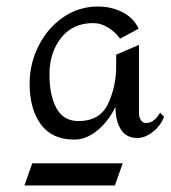

<svg xmlns="http://www.w3.org/2000/svg" viewBox="-20 -821 524 590"><path d="M406 -733 349 -702Q336 -721 313.5 -735.5Q291 -750 266 -750Q204 -750 168 -705Q132 -660 132 -592Q132 -528 153.5 -488.5Q175 -449 221 -449Q287 -449 312 -502Q337 -555 337 -617V-653L407 -683V-472Q407 -462 412.5 -452.5Q418 -443 429 -443Q454 -443 472 -475L484 -462Q474 -435 450 -416Q426 -397 402 -397Q368 -397 351.5 -423Q335 -449 335 -491H334Q313 -448 279 -420Q245 -392 208 -392Q140 -392 105.5 -439Q71 -486 71 -564Q71 -626 99 -681Q127 -736 175 -768.5Q223 -801 281 -801Q321 -801 355.5 -784Q390 -767 406 -733ZM55 -251H333L357 -319H79Z"/></svg>

Font: Amita
Style: Regular
Weight: 400
Designer: Eduardo Rodriguez Tunni, Modular Infotech, Brian J. Bonislawsky
Foundry: Eduardo Rodriguez Tunni, Modular Infotech, Brian J. Bonislawsky
Version: Version 1.004